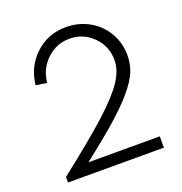

<svg xmlns="http://www.w3.org/2000/svg" viewBox="-136 -882 945 999"><g transform="rotate(-20 336.5 -382.0)"><path d="M71.3 0V-30.8Q251.5 -171.9 344.7 -256.8Q438 -341.8 477.3 -401.4Q516.6 -460.9 516.6 -516.6Q516.6 -593.3 463.1 -647Q409.7 -700.7 333.5 -700.7Q260.7 -700.7 207.3 -650.1Q153.8 -599.6 146.5 -523.9L85.9 -533.2Q96.2 -632.8 166.5 -698.2Q236.8 -763.7 336.4 -763.7Q406.2 -763.7 463.9 -731.7Q521.5 -699.7 554.9 -642.8Q588.4 -585.9 588.4 -516.6Q588.4 -469.7 571.5 -427.5Q554.7 -385.3 509.8 -331.8Q464.8 -278.3 393.8 -215.6Q322.8 -152.8 207.5 -62.5H602.1V0Z"/></g></svg>

Font: Spartan MB
Style: Regular
Weight: 400
Designer: Matt Bailey, Mirko Velimirovic
Foundry: Matt Bailey
Version: Version 1.005